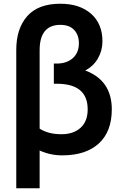

<svg xmlns="http://www.w3.org/2000/svg" viewBox="-20 -809 655 1027"><path d="M192 -4V198H67V-542Q67 -656 125.5 -722.5Q184 -789 303 -789Q406 -789 467 -735.5Q528 -682 528 -588Q528 -539 504 -497Q480 -455 436 -432Q578 -379 578 -224Q578 -105 508.5 -41.5Q439 22 313 22Q249 22 192 -4ZM192 -540V-121Q238 -91 309 -91Q373 -91 411 -125.5Q449 -160 449 -224Q449 -361 284 -361H268V-469H283Q337 -469 369.5 -498Q402 -527 402 -578Q402 -622 376.5 -649Q351 -676 303 -676Q192 -676 192 -540Z"/></svg>

Font: Repo
Style: DemiBold
Weight: 600
Designer: Stefan Peev
Foundry: Context Ltd
Version: Version 001.000